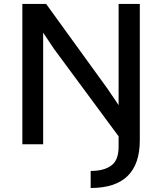

<svg xmlns="http://www.w3.org/2000/svg" viewBox="-20 -731 822 973"><path d="M581.1 -710.9V-198.2L525.9 -279.8L213.9 -710.9H93.3V0H198.7V-565.4L253.9 -482.9L581.1 -40V12.2C581.1 58.1 568.8 89.8 543.9 107.9C519.5 126 484.9 135.3 439.5 135.3V221.7C605.5 221.7 688.5 141.1 688.5 -20V-710.9Z"/></svg>

Font: Ride SemiBold
Style: Regular
Weight: 600
Version: Version 3.000